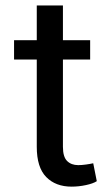

<svg xmlns="http://www.w3.org/2000/svg" viewBox="-20 -676 406 706"><path d="M211.4 -655.8V-528.3H311.5V-457H211.4V-136.2Q211.4 -99.1 226.8 -84Q242.2 -68.8 267.6 -68.8Q280.3 -68.8 296.1 -71Q312 -73.2 322.8 -75.7L335.9 -9.8Q322.3 -1 295.9 4.6Q269.5 10.3 243.2 10.3Q184.6 10.3 149.9 -25.1Q115.2 -60.5 115.2 -136.2V-457H31.7V-528.3H115.2V-655.8Z"/></svg>

Font: TypoPRO Roboto Slab
Style: Regular
Weight: 400
Designer: Google
Version: Version 1.100263; 2013; ttfautohint (v0.94.20-1c74) -l 8 -r 